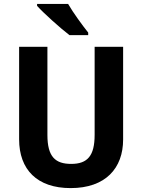

<svg xmlns="http://www.w3.org/2000/svg" viewBox="-20 -954 728 984"><path d="M329 -934H170V-924C203 -887 291 -808 336 -774H432V-787C404 -822 354 -890 329 -934ZM611 -239V-714H465V-263C465 -156 429 -114 345 -114C264 -114 223 -150 223 -262V-714H78V-240C78 -85 170 10 342 10C521 10 611 -92 611 -239Z"/></svg>

Font: Noto Sans Telugu SemiCondensed
Style: Bold
Weight: 700
Width: 4
Designer: Jelle Bosma - Monotype Design Team
Foundry: Monotype Imaging Inc.
Version: Version 2.005